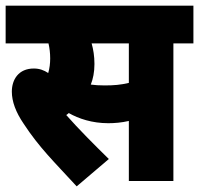

<svg xmlns="http://www.w3.org/2000/svg" viewBox="-20 -642 706 681"><path d="M595 -488H666V-622H0V-488H152C156 -471 158 -453 158 -435C158 -417 156 -400 151 -383C136 -393 120 -399 100 -399C46 -399 22 -360 22 -317C22 -282 36 -244 64 -203C119 -119 171 -69 252 19L366 -78C317 -126 257 -186 215 -234C218 -236 221 -238 224 -241C259 -221 307 -205 364 -205C386 -205 411 -207 437 -213V0H595ZM351 -339C332 -339 317 -340 302 -342C310 -362 315 -386 315 -415C315 -443 311 -467 305 -488H437V-348C408 -341 384 -339 351 -339Z"/></svg>

Font: Noto Sans Condensed Black
Style: Regular
Weight: 900
Width: 3
Designer: Monotype Design Team
Foundry: Monotype Imaging Inc.
Version: Version 2.013